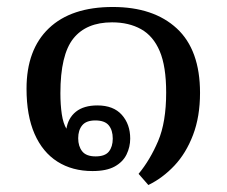

<svg xmlns="http://www.w3.org/2000/svg" viewBox="-20 -486 650 550"><path d="M405 44 377 12Q410 -28 433 -82Q456 -136 456 -221Q456 -296 437.5 -339.5Q419 -383 384 -402.5Q349 -422 301 -422Q227 -422 190 -375.5Q153 -329 153 -219Q153 -186 157 -159Q161 -132 171 -116H170Q175 -148 197.5 -166Q220 -184 259 -184Q305 -184 329 -157Q353 -130 353 -89Q353 -65 342.5 -43.5Q332 -22 308.5 -9Q285 4 245 4Q187 4 144.5 -23Q102 -50 79 -102.5Q56 -155 56 -232Q56 -344 120 -405Q184 -466 303 -466Q420 -466 486.5 -404.5Q553 -343 553 -220Q553 -152 533 -99.5Q513 -47 479.5 -11.5Q446 24 405 44ZM254 -38Q281 -38 292 -52Q303 -66 303 -89Q303 -113 291.5 -127Q280 -141 253 -141Q227 -141 215.5 -127Q204 -113 204 -90Q204 -67 215.5 -52.5Q227 -38 254 -38Z"/></svg>

Font: Noto Serif Thai Medium
Style: Regular
Weight: 500
Version: Version 2.001